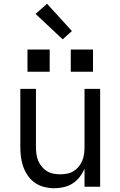

<svg xmlns="http://www.w3.org/2000/svg" viewBox="-20 -992 640 1020"><path d="M268 8Q242 8 215.5 1.5Q189 -5 167 -20Q145 -35 129 -57.5Q113 -80 104 -105Q95 -130 91.5 -156.5Q88 -183 88 -210V-520H171V-210Q171 -192 173.5 -173.5Q176 -155 183 -138Q190 -121 202 -106.5Q214 -92 229.5 -82.5Q245 -73 263.5 -69.5Q282 -66 300 -66Q318 -66 336.5 -69.5Q355 -73 370.5 -82.5Q386 -92 398 -106.5Q410 -121 417 -138Q424 -155 426.5 -173.5Q429 -192 429 -210V-520H512V0H429V-96Q419 -72 403 -51.5Q387 -31 366 -17.5Q345 -4 319.5 2Q294 8 268 8ZM356 -611V-729H474V-611ZM126 -611V-729H244V-611ZM313 -783 169 -918 230 -972 362 -827Z"/></svg>

Font: Nova Nerd Font
Style: Regular
Weight: 400
Designer: Belleve Invis
Foundry: Belleve Invis
Version: Version 24.1.4; ttfautohint (v1.8.4);Nerd Fonts 3.1.1